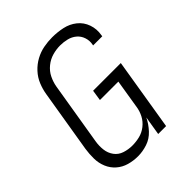

<svg xmlns="http://www.w3.org/2000/svg" viewBox="-209 -865 995 995"><g transform="rotate(-45 288.0 -367.5)"><path d="M222 8Q256 8 291 -3.5Q326 -15 352 -43Q378 -71 394 -104L377 0H435L500 -397H297L288 -338H423L397 -178Q393 -151 380 -126Q367 -101 344 -83Q321 -65 294 -58.5Q267 -52 240 -52Q211 -52 183.5 -61Q156 -70 139.5 -92.5Q123 -115 119.5 -144Q116 -173 121 -203L178 -548Q183 -576 196 -602.5Q209 -629 233 -648.5Q257 -668 285.5 -676Q314 -684 342 -684Q367 -684 391.5 -678Q416 -672 434.5 -656.5Q453 -641 461 -617Q469 -593 464 -568Q464 -565 463 -563H530Q530 -566 531 -570Q538 -609 525.5 -645Q513 -681 484 -704Q455 -727 418 -735Q381 -743 342 -743Q311 -743 279.5 -737Q248 -731 218.5 -715Q189 -699 166 -674Q143 -649 130.5 -618.5Q118 -588 113 -557L56 -212Q51 -179 51.5 -145.5Q52 -112 64.5 -82Q77 -52 101 -31Q125 -10 156.5 -1Q188 8 222 8Z"/></g></svg>

Font: Iosevka Sparkle Light Oblique
Style: Regular
Weight: 300
Italic angle: -9°
Designer: Belleve Invis
Foundry: Belleve Invis
Version: Version 4.5.0; ttfautohint (v1.8.3)